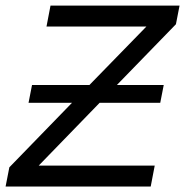

<svg xmlns="http://www.w3.org/2000/svg" viewBox="-36 -679 673 699"><path d="M80.6 -369.6H289.6L497.1 -582.5H133.3L147.9 -658.7H617.7L604.5 -590.8L389.6 -369.6H560.1L547.4 -304.7H326.7L105 -76.2H527.3L512.7 0H-15.6L-2 -69.8L226.1 -304.7H67.9Z"/></svg>

Font: Cousine
Style: Italic
Weight: 400
Italic angle: -12°
Monospace: yes
Designer: Steve Matteson
Foundry: Monotype Imaging Inc.
Version: Version 1.21